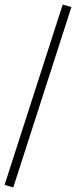

<svg xmlns="http://www.w3.org/2000/svg" viewBox="-38 -764 332 839"><path d="M20 55 -18 44 236 -744 274 -733Z"/></svg>

Font: Nunito Sans ExtraLight
Style: Regular
Weight: 200
Designer: Vernon Adams
Foundry: Vernon Adams
Version: Version 3.006; ttfautohint (v1.8.3)